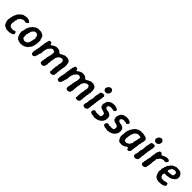

<svg xmlns="http://www.w3.org/2000/svg" viewBox="489 -2539 4361 4361"><g transform="rotate(45 2670.0 -358.0)"><path d="M174 11 168 12 142 3 127 -3 115 -10 101 -20 82 -24 72 -40 64 -45 52 -66 53 -73 47 -87 42 -104 31 -118 38 -130 29 -142 28 -157 29 -173 27 -194 35 -211 39 -224 38 -248 45 -273 50 -293 52 -308 60 -322 61 -332 68 -351 81 -360V-380L96 -393L99 -404L110 -421L121 -433L139 -442L141 -456L157 -461L170 -472L189 -486L205 -495L225 -499H243L252 -505L272 -509L285 -508L307 -510L326 -511L346 -505L357 -500L372 -497L384 -490L396 -479L413 -470L417 -451L406 -436L391 -426L371 -410L363 -406L330 -412L313 -414L291 -417L275 -410L248 -402L234 -388L218 -385L204 -369L205 -359L190 -346L181 -339L173 -323L177 -307L173 -290L165 -282L157 -268L162 -239L157 -211L148 -194L155 -186L154 -166L152 -151L163 -137L162 -125L175 -118L178 -109L191 -100L199 -92L223 -94L232 -87L251 -86L273 -85L292 -91L312 -98L326 -101L342 -105L354 -92L359 -78L360 -69L367 -58L365 -40L346 -19L324 -5L302 -1L271 6L256 13H239L217 10L198 12Z M627 16 606 13 589 12 569 6 551 4 539 -7H516L504 -20L501 -28L482 -37L480 -46L476 -56L461 -72L462 -86L457 -97L445 -107L450 -128L444 -140L439 -154L438 -165L439 -183L436 -207L450 -237L455 -264L457 -276L464 -295L457 -306L465 -325L477 -338L479 -351L488 -371L489 -382L504 -390L509 -412L524 -419L534 -434L542 -447L557 -453L563 -467L582 -474L596 -482L604 -496L629 -498L646 -505L666 -512L681 -510H705L730 -507L749 -512L762 -502H775L798 -495L805 -485L820 -480L832 -471L840 -461L849 -452L858 -434L859 -419L860 -411L874 -394L867 -379L879 -370L885 -356L881 -343L882 -326L886 -308L879 -293L877 -272L882 -261L875 -231L871 -208V-194L863 -178L859 -164L856 -144L844 -127L843 -114L832 -104L818 -92L812 -79L799 -64L793 -49L778 -42L759 -29L744 -16L724 -8L714 -2L695 2L682 10L662 9L645 12ZM628 -89 663 -97 683 -100 694 -110 710 -117 722 -137 736 -153 732 -162 740 -174 746 -188 748 -207 752 -214 758 -244 759 -267 769 -281V-289L768 -320L760 -327V-353L755 -368L747 -377L749 -393L731 -397L730 -404L698 -415L671 -412L646 -407L631 -389L619 -376L608 -371L606 -357L593 -346L586 -332L590 -316L584 -304L579 -286L571 -275L576 -262L565 -237L559 -211L568 -203L561 -184L567 -174L566 -160L561 -142L574 -134L572 -121L596 -106L610 -99L621 -98Z M1109 -454H1135L1146 -460L1158 -467L1172 -480L1186 -487L1202 -497L1218 -501L1231 -506L1253 -512H1265L1298 -510L1326 -506L1335 -500L1351 -496L1359 -487L1373 -480L1390 -462L1408 -453L1428 -456L1432 -467L1456 -476L1467 -486L1485 -490L1500 -498L1512 -506L1538 -511L1545 -509L1559 -512L1585 -514L1599 -510H1609L1623 -504L1641 -503L1648 -491L1657 -487L1675 -479V-465L1689 -452L1688 -441L1697 -424L1693 -414L1698 -395L1704 -381L1700 -368L1695 -347L1703 -334L1700 -314L1694 -291L1687 -275L1690 -257L1687 -240L1676 -223L1684 -211L1674 -192L1676 -180L1678 -162L1669 -139L1670 -118L1669 -102L1673 -93L1661 -72L1666 -56L1662 -33L1651 -19L1637 -4L1619 6H1602L1592 9L1569 7L1557 4L1545 -1L1540 -15L1541 -30L1547 -55L1545 -78L1542 -92L1549 -113L1544 -129L1552 -148L1549 -162L1552 -179L1551 -189L1562 -209L1563 -228L1565 -240V-260L1566 -283L1574 -297L1573 -311L1582 -326L1577 -340V-357V-374L1568 -384L1561 -395L1558 -406L1542 -410L1514 -413L1510 -409L1496 -410L1480 -400L1461 -389L1450 -383L1435 -367L1431 -358L1424 -342L1409 -328L1410 -315L1402 -303L1405 -273L1393 -255V-248L1397 -225L1387 -214L1386 -196L1383 -184L1387 -169L1385 -153L1382 -136L1375 -120L1382 -102L1381 -91L1378 -76L1373 -61L1367 -48L1366 -23L1355 -11L1336 5L1320 10L1307 12L1283 13L1269 9L1256 4L1250 -5L1242 -16L1239 -46V-61L1241 -74L1252 -90L1247 -107V-121L1255 -135L1262 -155L1255 -171L1263 -184L1262 -200L1268 -211V-225L1278 -243L1276 -262L1283 -271L1288 -298L1291 -321L1293 -340L1291 -356L1294 -373L1291 -384L1283 -401L1264 -408L1246 -415L1220 -416L1203 -406L1183 -398L1179 -387L1171 -381L1160 -364L1143 -350L1134 -343V-327L1127 -313L1116 -298V-285L1111 -257L1104 -242L1101 -224L1106 -210L1103 -185L1100 -163L1095 -151L1094 -139L1082 -125V-107L1073 -93L1076 -80L1065 -62V-49L1057 -38L1055 -27L1052 -15L1038 -10L1029 0L1019 4L999 11L982 4L968 -2L960 -13L952 -19V-42L953 -62L950 -80L953 -97L960 -109L963 -128L958 -141L966 -154L973 -163L971 -183L978 -207L983 -225L981 -238L980 -251L986 -266L988 -281L986 -297L994 -314L991 -332L998 -347L997 -363L1001 -377L1000 -390L1010 -408L1007 -420L1009 -435L1021 -453L1022 -463L1028 -492L1039 -498L1056 -507L1086 -498H1103L1107 -484Z M1939 -454H1965L1976 -460L1988 -467L2002 -480L2016 -487L2032 -497L2048 -501L2061 -506L2083 -512H2095L2128 -510L2156 -506L2165 -500L2181 -496L2189 -487L2203 -480L2220 -462L2238 -453L2258 -456L2262 -467L2286 -476L2297 -486L2315 -490L2330 -498L2342 -506L2368 -511L2375 -509L2389 -512L2415 -514L2429 -510H2439L2453 -504L2471 -503L2478 -491L2487 -487L2505 -479V-465L2519 -452L2518 -441L2527 -424L2523 -414L2528 -395L2534 -381L2530 -368L2525 -347L2533 -334L2530 -314L2524 -291L2517 -275L2520 -257L2517 -240L2506 -223L2514 -211L2504 -192L2506 -180L2508 -162L2499 -139L2500 -118L2499 -102L2503 -93L2491 -72L2496 -56L2492 -33L2481 -19L2467 -4L2449 6H2432L2422 9L2399 7L2387 4L2375 -1L2370 -15L2371 -30L2377 -55L2375 -78L2372 -92L2379 -113L2374 -129L2382 -148L2379 -162L2382 -179L2381 -189L2392 -209L2393 -228L2395 -240V-260L2396 -283L2404 -297L2403 -311L2412 -326L2407 -340V-357V-374L2398 -384L2391 -395L2388 -406L2372 -410L2344 -413L2340 -409L2326 -410L2310 -400L2291 -389L2280 -383L2265 -367L2261 -358L2254 -342L2239 -328L2240 -315L2232 -303L2235 -273L2223 -255V-248L2227 -225L2217 -214L2216 -196L2213 -184L2217 -169L2215 -153L2212 -136L2205 -120L2212 -102L2211 -91L2208 -76L2203 -61L2197 -48L2196 -23L2185 -11L2166 5L2150 10L2137 12L2113 13L2099 9L2086 4L2080 -5L2072 -16L2069 -46V-61L2071 -74L2082 -90L2077 -107V-121L2085 -135L2092 -155L2085 -171L2093 -184L2092 -200L2098 -211V-225L2108 -243L2106 -262L2113 -271L2118 -298L2121 -321L2123 -340L2121 -356L2124 -373L2121 -384L2113 -401L2094 -408L2076 -415L2050 -416L2033 -406L2013 -398L2009 -387L2001 -381L1990 -364L1973 -350L1964 -343V-327L1957 -313L1946 -298V-285L1941 -257L1934 -242L1931 -224L1936 -210L1933 -185L1930 -163L1925 -151L1924 -139L1912 -125V-107L1903 -93L1906 -80L1895 -62V-49L1887 -38L1885 -27L1882 -15L1868 -10L1859 0L1849 4L1829 11L1812 4L1798 -2L1790 -13L1782 -19V-42L1783 -62L1780 -80L1783 -97L1790 -109L1793 -128L1788 -141L1796 -154L1803 -163L1801 -183L1808 -207L1813 -225L1811 -238L1810 -251L1816 -266L1818 -281L1816 -297L1824 -314L1821 -332L1828 -347L1827 -363L1831 -377L1830 -390L1840 -408L1837 -420L1839 -435L1851 -453L1852 -463L1858 -492L1869 -498L1886 -507L1916 -498H1933L1937 -484Z M2744 -570 2731 -576 2721 -583 2712 -596 2701 -608 2700 -617 2692 -628 2697 -644 2701 -653 2708 -673 2717 -688 2725 -700 2739 -712 2751 -717 2768 -725 2776 -732 2787 -729 2801 -727 2821 -726 2827 -713 2837 -703 2846 -691 2850 -684 2853 -670 2855 -660 2851 -645 2845 -624 2839 -606 2824 -595 2817 -587 2808 -576 2789 -571 2775 -570ZM2662 13 2646 12 2640 1 2617 -8 2612 -17 2615 -41 2614 -61V-72L2627 -89L2625 -105L2633 -126L2634 -143L2631 -166L2639 -186L2636 -198L2643 -221L2654 -230L2651 -244L2654 -259L2657 -275L2662 -294L2657 -308L2662 -329L2657 -341L2665 -358L2663 -375L2672 -390L2670 -407L2680 -424L2676 -445L2685 -457L2684 -484L2698 -491L2713 -503L2726 -508L2753 -509L2780 -511L2789 -503L2796 -490L2811 -477L2798 -450L2803 -438V-422L2802 -404L2790 -392L2795 -372L2791 -360L2786 -343L2783 -324L2781 -305L2776 -295L2779 -277L2771 -260L2776 -248L2771 -230L2764 -214L2770 -206L2765 -192L2767 -170L2760 -158L2757 -132L2753 -111L2759 -101L2753 -78L2747 -67V-48L2746 -24L2727 -8L2713 -3L2704 8L2689 11Z M2890 1 2872 -10 2852 -18 2844 -34 2843 -45 2848 -78 2861 -92 2871 -99 2884 -112 2912 -108 2923 -100 2932 -99 2949 -96 2968 -102 2983 -95 3016 -98 3021 -99 3041 -100 3056 -103 3073 -109 3076 -120 3088 -142 3082 -149 3090 -176 3080 -194 3082 -200 3062 -209 3057 -222 3041 -223 3020 -228 3018 -235 2984 -238 2966 -242 2961 -254 2944 -259 2934 -266 2925 -280 2919 -294 2925 -305 2911 -323 2913 -338 2918 -348 2909 -360 2922 -377 2926 -400 2930 -415 2943 -435 2941 -447 2959 -456 2973 -470 2985 -479 2990 -486 3006 -492 3019 -496 3035 -502 3051 -505 3082 -511 3090 -510 3118 -511 3136 -507 3157 -506 3175 -497 3186 -496 3201 -487 3227 -475 3226 -461 3233 -452 3221 -423 3208 -415 3201 -405 3183 -399 3170 -409 3158 -411 3139 -409H3134L3108 -414L3086 -415L3066 -408L3053 -405L3041 -404L3034 -392L3025 -381L3014 -358L3024 -345L3029 -331L3041 -319L3053 -320L3069 -311L3090 -305H3117L3138 -296H3147L3160 -284L3172 -282L3183 -271L3192 -262L3205 -248L3208 -232L3210 -220L3214 -208L3216 -186L3213 -170L3209 -157L3215 -132L3203 -116L3192 -97L3185 -80L3180 -75L3161 -56L3160 -48L3140 -39L3131 -24L3117 -22L3094 -8L3084 -5L3070 -2L3055 7H3037L3028 8L3012 12L2991 15L2961 13L2952 7L2939 6L2920 2L2905 5Z M3305 1 3287 -10 3267 -18 3259 -34 3258 -45 3263 -78 3276 -92 3286 -99 3299 -112 3327 -108 3338 -100 3347 -99 3364 -96 3383 -102 3398 -95 3431 -98 3436 -99 3456 -100 3471 -103 3488 -109 3491 -120 3503 -142 3497 -149 3505 -176 3495 -194 3497 -200 3477 -209 3472 -222 3456 -223 3435 -228 3433 -235 3399 -238 3381 -242 3376 -254 3359 -259 3349 -266 3340 -280 3334 -294 3340 -305 3326 -323 3328 -338 3333 -348 3324 -360 3337 -377 3341 -400 3345 -415 3358 -435 3356 -447 3374 -456 3388 -470 3400 -479 3405 -486 3421 -492 3434 -496 3450 -502 3466 -505 3497 -511 3505 -510 3533 -511 3551 -507 3572 -506 3590 -497 3601 -496 3616 -487 3642 -475 3641 -461 3648 -452 3636 -423 3623 -415 3616 -405 3598 -399 3585 -409 3573 -411 3554 -409H3549L3523 -414L3501 -415L3481 -408L3468 -405L3456 -404L3449 -392L3440 -381L3429 -358L3439 -345L3444 -331L3456 -319L3468 -320L3484 -311L3505 -305H3532L3553 -296H3562L3575 -284L3587 -282L3598 -271L3607 -262L3620 -248L3623 -232L3625 -220L3629 -208L3631 -186L3628 -170L3624 -157L3630 -132L3618 -116L3607 -97L3600 -80L3595 -75L3576 -56L3575 -48L3555 -39L3546 -24L3532 -22L3509 -8L3499 -5L3485 -2L3470 7H3452L3443 8L3427 12L3406 15L3376 13L3367 7L3354 6L3335 2L3320 5Z M3876 13H3858L3827 12L3817 8L3794 9L3785 6L3767 -4L3759 -16L3744 -32L3740 -46L3731 -59L3725 -72V-88L3715 -100L3712 -121L3719 -135L3710 -148L3721 -169V-181L3720 -200L3722 -217L3725 -247L3726 -270L3734 -277L3733 -300L3739 -317L3755 -337L3754 -358L3764 -370L3778 -384L3780 -399L3791 -411L3800 -421L3808 -432L3823 -450L3835 -462L3849 -470L3853 -476L3872 -484L3890 -496L3910 -503L3937 -507L3957 -514L3991 -509L4011 -514H4033L4042 -507L4056 -509L4070 -502L4083 -504L4097 -496H4111L4138 -484L4147 -474L4158 -467L4170 -451V-422L4167 -408L4169 -396L4162 -366L4154 -345L4152 -329L4150 -315L4152 -298L4141 -285V-263L4134 -254L4140 -237L4132 -213L4133 -201V-179L4122 -163L4128 -148L4117 -128L4126 -120L4118 -95L4113 -81L4118 -66L4111 -54L4109 -41L4097 -16L4082 -8L4073 5L4042 1L4025 -1V-14L4013 -38L4002 -47L3986 -41L3968 -32L3955 -21L3937 -8L3911 5L3893 4ZM3878 -91 3904 -95 3914 -92 3930 -101 3944 -112 3958 -117 3970 -123 3981 -134 3986 -151 3991 -159 4005 -179 4010 -186 4014 -220 4010 -228 4018 -246 4020 -261 4025 -272V-288L4031 -301L4034 -319L4041 -334L4033 -341L4043 -361L4042 -373L4051 -385L4047 -406L4030 -412L4017 -417L4005 -416L3978 -420L3958 -415L3939 -414L3929 -403L3911 -396L3902 -385L3895 -374L3879 -365L3872 -340L3864 -325L3858 -311L3857 -299L3851 -291L3844 -272L3852 -257L3839 -236L3842 -213L3837 -199L3839 -188L3831 -169L3834 -155L3838 -145L3835 -132L3837 -125L3851 -109V-101L3872 -97Z M4364 -570 4351 -576 4341 -583 4332 -596 4321 -608 4320 -617 4312 -628 4317 -644 4321 -653 4328 -673 4337 -688 4345 -700 4359 -712 4371 -717 4388 -725 4396 -732 4407 -729 4421 -727 4441 -726 4447 -713 4457 -703 4466 -691 4470 -684 4473 -670 4475 -660 4471 -645 4465 -624 4459 -606 4444 -595 4437 -587 4428 -576 4409 -571 4395 -570ZM4282 13 4266 12 4260 1 4237 -8 4232 -17 4235 -41 4234 -61V-72L4247 -89L4245 -105L4253 -126L4254 -143L4251 -166L4259 -186L4256 -198L4263 -221L4274 -230L4271 -244L4274 -259L4277 -275L4282 -294L4277 -308L4282 -329L4277 -341L4285 -358L4283 -375L4292 -390L4290 -407L4300 -424L4296 -445L4305 -457L4304 -484L4318 -491L4333 -503L4346 -508L4373 -509L4400 -511L4409 -503L4416 -490L4431 -477L4418 -450L4423 -438V-422L4422 -404L4410 -392L4415 -372L4411 -360L4406 -343L4403 -324L4401 -305L4396 -295L4399 -277L4391 -260L4396 -248L4391 -230L4384 -214L4390 -206L4385 -192L4387 -170L4380 -158L4377 -132L4373 -111L4379 -101L4373 -78L4367 -67V-48L4366 -24L4347 -8L4333 -3L4324 8L4309 11Z M4529 15 4514 7 4506 2 4497 -4 4491 -15 4487 -44 4496 -58 4495 -78 4491 -92 4505 -110 4499 -130 4511 -138 4508 -157 4511 -175 4516 -190 4520 -210 4524 -223 4530 -241 4529 -255 4530 -271V-288V-301L4540 -319L4534 -333L4544 -352L4546 -368L4548 -380L4542 -397L4548 -411L4557 -432L4559 -443L4563 -450L4569 -461L4582 -489L4593 -493L4612 -502L4635 -494H4649L4653 -491L4666 -461H4682L4698 -469L4716 -479L4733 -488L4745 -490L4757 -498L4781 -500L4792 -508H4802L4827 -506H4845L4870 -496L4879 -488L4888 -475L4882 -456L4873 -431L4862 -424L4844 -412L4837 -407L4806 -414L4782 -416L4768 -411L4754 -405L4735 -400L4728 -397L4711 -386L4697 -372L4692 -365L4683 -354L4676 -336L4656 -324L4651 -307L4653 -276V-262L4642 -244L4645 -234L4644 -215L4638 -199L4634 -184L4643 -170L4641 -155L4633 -139V-121L4635 -103L4624 -85L4630 -73L4617 -60L4621 -40L4609 -14L4599 -2L4589 1L4568 12L4556 15Z M5028 13 5023 7 4996 8 4988 -2 4982 -9 4964 -10 4948 -19 4938 -33 4933 -40 4921 -50 4923 -65 4913 -76 4908 -85 4900 -99 4902 -114 4897 -125 4887 -138 4891 -153 4885 -166 4894 -191 4896 -218 4891 -243 4900 -263 4899 -278 4911 -289V-310L4913 -322L4927 -340L4924 -349L4933 -368L4935 -381L4949 -392L4961 -408L4975 -422L4979 -434L4985 -443L5004 -456L5012 -465L5022 -476L5040 -479L5051 -489L5072 -493L5082 -498L5093 -506L5112 -508L5142 -507L5160 -508L5177 -505L5196 -504H5201L5213 -500L5236 -496L5248 -491L5256 -479L5269 -470L5276 -459L5289 -449L5287 -436L5303 -428L5304 -412L5309 -403L5307 -387L5309 -362L5308 -343L5300 -330L5294 -312L5281 -304L5276 -289L5265 -279L5252 -275L5237 -264L5224 -252L5210 -244L5204 -242L5181 -233L5166 -227L5143 -222L5136 -225L5118 -221L5100 -215L5086 -214L5066 -215L5046 -212L5033 -216L5015 -212L5004 -194L4998 -177L5002 -164L5000 -151L5008 -137L5013 -123L5015 -112L5029 -105L5039 -102L5049 -90L5054 -88L5068 -91L5090 -88L5123 -86L5129 -90L5152 -94L5160 -99L5181 -102L5189 -106L5212 -101L5232 -99L5230 -87L5234 -73L5236 -40L5233 -31L5208 -17L5191 -10L5184 -2L5157 3L5136 8L5117 7L5101 15L5091 14L5058 11L5054 14ZM5042 -297H5050L5071 -302L5079 -300L5092 -304L5115 -301L5129 -306L5142 -310H5160L5175 -319L5183 -327L5196 -342L5191 -370L5192 -380L5197 -389L5191 -403L5180 -415L5170 -422L5160 -424L5144 -429L5123 -428L5098 -420L5089 -419L5069 -411L5060 -402L5052 -393L5045 -378L5038 -358L5029 -349L5020 -328L5023 -320L5027 -303Z"/></g></svg>

Font: Winky Rough Medium
Style: Italic
Weight: 500
Italic angle: -8.97852°
Designer: Simon Atzbach
Foundry: typofactur
Version: Version 1.206; ttfautohint (v1.8.4.7-5d5b)